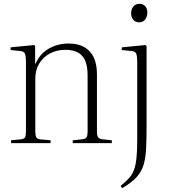

<svg xmlns="http://www.w3.org/2000/svg" viewBox="-20 -750 888 1006"><path d="M38 0V-15L90 -20Q106 -22 111 -30Q116 -38 116 -65V-421Q116 -458 110 -470Q104 -482 83 -483L35 -488L36 -502L159 -514L164 -509V-416H166Q190 -470 237 -496Q284 -522 339 -522Q389 -522 422 -503Q455 -484 471.5 -448.5Q488 -413 488 -361V-61Q488 -39 494 -30.5Q500 -22 519 -20L566 -15V0H361V-15L409 -20Q428 -22 433.5 -30.5Q439 -39 439 -62V-355Q439 -401 427 -430.5Q415 -460 389 -474.5Q363 -489 323 -489Q278 -489 242 -470Q206 -451 185.5 -417Q165 -383 165 -338V-63Q165 -40 170 -31Q175 -22 190 -20L245 -15V0ZM620 236 612 224Q638 203 655 184.5Q672 166 681.5 141.5Q691 117 695 79Q699 41 699 -18V-420Q699 -459 693 -470.5Q687 -482 666 -483L617 -488L619 -502L742 -514L748 -509V-91Q748 -21 745.5 28.5Q743 78 732 114.5Q721 151 694.5 179.5Q668 208 620 236ZM709 -633Q689 -633 678 -647Q667 -661 667 -680Q667 -701 678.5 -715.5Q690 -730 710 -730Q730 -730 741 -717.5Q752 -705 752 -684Q752 -664 741 -648.5Q730 -633 709 -633Z"/></svg>

Font: Literata 60pt ExtraLight
Style: Regular
Weight: 250
Designer: Latin by Veronika Burian and Jose Scaglione. Greek by Irene Vlachou. Cyrillic by Vera Evstafieva.
Foundry: TypeTogether
Version: Version 3.103;gftools[0.9.29]